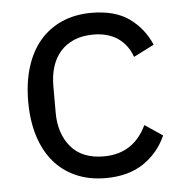

<svg xmlns="http://www.w3.org/2000/svg" viewBox="-44 -571 591 625"><g transform="rotate(-5 251.5 -258.0)"><path d="M277 12Q223 12 180 -7Q137 -26 107.5 -61Q78 -96 62.5 -146Q47 -196 47 -258Q47 -320 62.5 -370Q78 -420 107.5 -455Q137 -490 180 -509Q223 -528 277 -528Q354 -528 400.5 -494.5Q447 -461 470 -407L403 -373Q389 -413 357 -435Q325 -457 277 -457Q241 -457 214 -445.5Q187 -434 169 -413.5Q151 -393 142 -364.5Q133 -336 133 -302V-214Q133 -146 169.5 -102.5Q206 -59 277 -59Q374 -59 417 -149L475 -110Q450 -54 400.5 -21Q351 12 277 12Z"/></g></svg>

Font: IBM Plex Sans Thai
Style: Regular
Weight: 400
Designer: Mike Abbink, Paul van der Laan, Pieter van Rosmalen, Ben Mitchell, Mark Frömberg
Foundry: Bold Monday
Version: Version 1.2